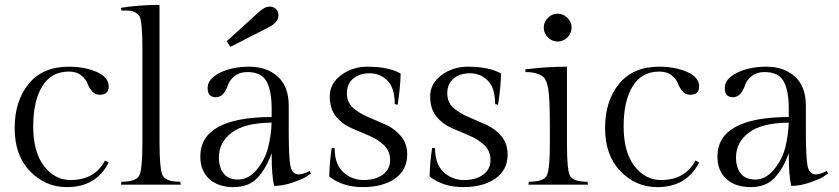

<svg xmlns="http://www.w3.org/2000/svg" viewBox="-20 -756 3435 786"><path d="M254 10Q166 10 103 -55Q40 -120 40 -231.5Q40 -343 97.5 -413Q155 -483 261 -483Q327 -483 376 -461.5Q425 -440 425 -402Q425 -368 388 -368Q369 -368 356.5 -383Q344 -398 337.5 -415.5Q331 -433 312 -448Q293 -463 262 -463Q190 -463 153 -403Q116 -343 116 -238.5Q116 -134 160 -76.5Q204 -19 269 -19Q368 -19 410 -99L425 -91Q374 10 254 10Z M633 -736V-174Q633 -63 646 -37.5Q659 -12 718 -12L720 0H475L477 -12Q537 -12 550 -37Q563 -62 563 -174V-556Q563 -667 551 -690Q547 -697 536 -704Q525 -711 512.5 -712Q500 -713 477 -713L475 -724Q550 -736 633 -736Z M1162 -323V-222Q1162 -111 1169 -76.5Q1176 -42 1203 -42Q1220 -42 1248 -56L1253 -46Q1245 -40 1232 -31.5Q1219 -23 1179 -9Q1139 5 1102 5Q1092 -37 1092 -129Q1070 -67 1034.5 -28.5Q999 10 936 10Q873 10 836.5 -23.5Q800 -57 800 -115Q800 -276 1092 -277V-313Q1092 -385 1071 -423Q1050 -461 993 -461Q961 -461 941 -445Q921 -429 914 -410Q897 -358 863.5 -358Q830 -358 830 -395.5Q830 -433 880 -458Q930 -483 1001 -483Q1072 -483 1117 -442.5Q1162 -402 1162 -323ZM1092 -254Q981 -253 928.5 -213Q876 -173 876 -111Q876 -72 895 -46.5Q914 -21 955.5 -21Q997 -21 1031 -61.5Q1065 -102 1077.5 -151.5Q1090 -201 1092 -254ZM1042 -709Q1065 -729 1082.5 -729Q1100 -729 1110 -719Q1120 -709 1120 -694Q1120 -666 1085 -647L923 -564L908 -587Z M1484 -483Q1571 -483 1620 -455Q1620 -409 1608 -327L1596 -330Q1596 -396 1566 -426Q1536 -456 1493.5 -456Q1451 -456 1425.5 -434Q1400 -412 1400 -374.5Q1400 -337 1425.5 -314.5Q1451 -292 1487 -277Q1523 -262 1559.5 -245.5Q1596 -229 1621.5 -198.5Q1647 -168 1647 -124Q1647 -60 1597 -25Q1547 10 1465.5 10Q1384 10 1328 -33Q1328 -83 1338 -151L1350 -149Q1350 -84 1385 -51.5Q1420 -19 1468.5 -19Q1517 -19 1547 -41Q1577 -63 1577 -100.5Q1577 -138 1551.5 -162Q1526 -186 1490 -201Q1454 -216 1417.5 -232Q1381 -248 1355.5 -279Q1330 -310 1330 -362Q1330 -414 1376.5 -448.5Q1423 -483 1484 -483Z M1895 -483Q1982 -483 2031 -455Q2031 -409 2019 -327L2007 -330Q2007 -396 1977 -426Q1947 -456 1904.5 -456Q1862 -456 1836.5 -434Q1811 -412 1811 -374.5Q1811 -337 1836.5 -314.5Q1862 -292 1898 -277Q1934 -262 1970.5 -245.5Q2007 -229 2032.5 -198.5Q2058 -168 2058 -124Q2058 -60 2008 -25Q1958 10 1876.5 10Q1795 10 1739 -33Q1739 -83 1749 -151L1761 -149Q1761 -84 1796 -51.5Q1831 -19 1879.5 -19Q1928 -19 1958 -41Q1988 -63 1988 -100.5Q1988 -138 1962.5 -162Q1937 -186 1901 -201Q1865 -216 1828.5 -232Q1792 -248 1766.5 -279Q1741 -310 1741 -362Q1741 -414 1787.5 -448.5Q1834 -483 1895 -483Z M2223 -603Q2206 -620 2206 -643Q2206 -666 2223 -683Q2240 -700 2263 -700Q2286 -700 2303 -683Q2320 -666 2320 -643Q2320 -620 2303 -603Q2286 -586 2263 -586Q2240 -586 2223 -603ZM2301 -483V-165Q2301 -60 2313.5 -36Q2326 -12 2385 -12L2387 0H2143L2145 -12Q2205 -12 2218 -36.5Q2231 -61 2231 -167V-237Q2231 -353 2224.5 -390.5Q2218 -428 2206 -439Q2182 -461 2132 -461L2130 -472Q2217 -483 2301 -483Z M2671 10Q2583 10 2520 -55Q2457 -120 2457 -231.5Q2457 -343 2514.5 -413Q2572 -483 2678 -483Q2744 -483 2793 -461.5Q2842 -440 2842 -402Q2842 -368 2805 -368Q2786 -368 2773.5 -383Q2761 -398 2754.5 -415.5Q2748 -433 2729 -448Q2710 -463 2679 -463Q2607 -463 2570 -403Q2533 -343 2533 -238.5Q2533 -134 2577 -76.5Q2621 -19 2686 -19Q2785 -19 2827 -99L2842 -91Q2791 10 2671 10Z M3279 -323V-222Q3279 -111 3286 -76.5Q3293 -42 3320 -42Q3337 -42 3365 -56L3370 -46Q3362 -40 3349 -31.5Q3336 -23 3296 -9Q3256 5 3219 5Q3209 -37 3209 -129Q3187 -67 3151.5 -28.5Q3116 10 3053 10Q2990 10 2953.5 -23.5Q2917 -57 2917 -115Q2917 -276 3209 -277V-313Q3209 -385 3188 -423Q3167 -461 3110 -461Q3078 -461 3058 -445Q3038 -429 3031 -410Q3014 -358 2980.5 -358Q2947 -358 2947 -395.5Q2947 -433 2997 -458Q3047 -483 3118 -483Q3189 -483 3234 -442.5Q3279 -402 3279 -323ZM3209 -254Q3098 -253 3045.5 -213Q2993 -173 2993 -111Q2993 -72 3012 -46.5Q3031 -21 3072.5 -21Q3114 -21 3148 -61.5Q3182 -102 3194.5 -151.5Q3207 -201 3209 -254Z"/></svg>

Font: Gilda Display
Style: Regular
Weight: 400
Designer: Eduardo Rodriguez Tunni
Foundry: Eduardo Rodriguez Tunni
Version: Version 1.001